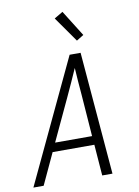

<svg xmlns="http://www.w3.org/2000/svg" viewBox="-101 -968 749 1033"><g transform="rotate(-10 273.0 -452.0)"><path d="M-4 0 312 -670H372L428 0H372L359 -170H131L52 0ZM355 -218 338 -447Q335 -484 332 -521Q329 -558 327 -595Q311 -558 294 -521Q277 -484 260 -447L153 -218ZM364 -738 267 -876 314 -904 403 -762Z"/></g></svg>

Font: Lode Dark Term
Style: Italic
Weight: 400
Italic angle: -11°
Monospace: yes
Designer: Belleve Invis
Foundry: Belleve Invis
Version: Version 29.2.0